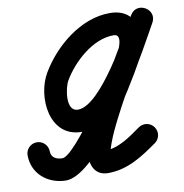

<svg xmlns="http://www.w3.org/2000/svg" viewBox="-118 -653 735 767"><g transform="rotate(-10 249.5 -269.0)"><path d="M-0.5 -125.7C-25.4 -125.4 -45.3 -105 -45 -80.1C-44.1 -4.9 15.2 43 87.3 45C205.4 48.2 404.5 -277.7 457.3 -374.4C501.5 -455.4 498.7 -582.4 378 -583.5C258.8 -584.5 147.6 -490.6 90 -392.8C37.1 -303.2 52.1 -135.7 185.1 -135.4C341.8 -135 472.6 -401.2 537.7 -515.5C552.5 -541.4 540.5 -565.6 521.1 -576.8C501.7 -588 474.8 -586.3 459.8 -560.5C396.6 -452.5 330.3 -346.2 271.8 -235.5C242.3 -179.8 206.5 -115.6 195.3 -52.9C187 -6.2 202.9 45 260 45C339.6 45 401.7 3.8 464 -40.3C484.3 -54.6 489.1 -82.7 474.7 -103C460.4 -123.3 432.3 -128.1 412 -113.7C366.4 -81.5 318.5 -45 260 -45C262.6 -44.3 265.2 -43.7 267.8 -43.1C281.6 -35.1 276.6 -36.7 282.6 -26.4C284.3 -23.5 283.1 -33.1 283.8 -36.4C286 -47.3 289.2 -57.7 293 -68.2C304.9 -101.4 320.5 -133.5 336.5 -164.9C397.5 -284.9 469.5 -399 537.5 -515.1C552.5 -540.8 540.4 -565 520.9 -576.3C501.3 -587.6 474.3 -586 459.5 -560.1C420.3 -491.3 279.2 -225.2 185.3 -225.4C133.8 -225.5 151.8 -320.4 167.5 -347.2C208.2 -416.2 291.5 -494.2 377.3 -493.5C414.1 -493.2 386.9 -433.4 378.3 -417.6C346.6 -359.5 143 -43.6 89.7 -45C66.1 -45.6 45.3 -55.1 45 -81.2C44.7 -106.1 24.3 -126 -0.5 -125.7Z"/></g></svg>

Font: FRB American Cursive Guidelines Black
Style: Bold Italic
Weight: 900
Italic angle: -25°
Version: Version 2.0;Modular Font Editor K font №1